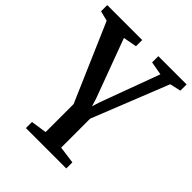

<svg xmlns="http://www.w3.org/2000/svg" viewBox="-221 -677 1047 1047"><g transform="rotate(45 302.0 -154.0)"><path d="M156 240V193L247.5 179.5V-36.5L53.5 -485.5L-4.5 -500V-548H265V-500L186.5 -485.5L313 -144.5L327 -99L341.5 -145L467.5 -486L389.5 -500V-548H607.5V-500L543.5 -485.5L367.5 -44V179.5L467.5 193V240Z"/></g></svg>

Font: Merriweather 36pt SemiBold
Style: Regular
Weight: 600
Version: Version 2.100